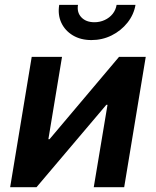

<svg xmlns="http://www.w3.org/2000/svg" viewBox="-20 -784 653 804"><path d="M500 0H372.6L430.2 -345.2H425.3L132.8 0H22.5L112.8 -545.9H239.7L182.6 -201.2H187.5L478.5 -545.9H590.3ZM362.8 -616.2Q317.9 -616.2 284.9 -636Q252 -655.8 236.6 -689.2Q221.2 -722.7 228 -763.7H306.6Q301.3 -731.9 320.8 -711.4Q340.3 -690.9 375.5 -690.9Q398.4 -690.9 418.5 -700.2Q438.5 -709.5 451.7 -725.8Q464.8 -742.2 468.3 -763.7H547.4Q540.5 -722.7 513.7 -689Q486.8 -655.3 447.5 -635.7Q408.2 -616.2 362.8 -616.2Z"/></svg>

Font: Inter SemiBold
Style: Italic
Weight: 600
Italic angle: -9.3988°
Designer: Rasmus Andersson
Foundry: rsms
Version: Version 4.001;git-66647c0bb